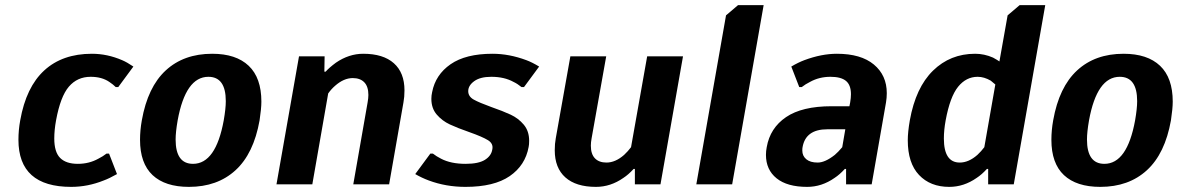

<svg xmlns="http://www.w3.org/2000/svg" viewBox="-20 -720 4615 750"><path d="M52 -174Q52 -212 59 -250Q82 -380 153 -445Q224 -510 339 -510Q399 -510 457 -485Q476 -477 501 -460L442 -380H432Q422 -390 407 -400Q378 -420 334 -420Q282 -420 249 -381.5Q216 -343 199 -250Q192 -212 192 -179Q192 -126 215 -103Q238 -80 284 -80Q328 -80 364 -100Q382 -109 396 -120H406L437 -40Q407 -23 385 -15Q323 10 258 10Q52 10 52 -174Z M527 -174Q527 -211 534 -250Q557 -380 627.5 -445Q698 -510 809 -510Q902 -510 951.5 -463Q1001 -416 1001 -323Q1001 -296 994 -250Q971 -120 900 -55Q829 10 718 10Q625 10 576 -36Q527 -82 527 -174ZM854 -250Q862 -296 862 -325Q862 -420 794 -420Q705 -420 674 -250Q666 -204 666 -175Q666 -80 734 -80Q823 -80 854 -250Z M1148 -500H1248L1247 -440H1252Q1265 -455 1292 -475Q1343 -510 1399 -510Q1477 -510 1518.5 -473Q1560 -436 1560 -367Q1560 -341 1556 -320L1500 0H1360L1416 -320Q1419 -337 1419 -349Q1419 -382 1403 -398.5Q1387 -415 1358 -415Q1323 -415 1289 -385Q1274 -372 1262 -355L1200 0H1060Z M1655 -15Q1628 -25 1602 -40L1661 -120H1671Q1685 -109 1703 -100Q1741 -80 1799 -80Q1849 -80 1874 -95.5Q1899 -111 1903 -136Q1908 -159 1886 -172.5Q1864 -186 1813 -204Q1767 -220 1737 -234Q1707 -248 1686 -272.5Q1665 -297 1665 -334Q1665 -347 1668 -360Q1681 -428 1740 -469Q1799 -510 1904 -510Q1969 -510 2036 -485Q2058 -477 2086 -460L2027 -380H2017Q2001 -393 1986 -400Q1950 -420 1899 -420Q1856 -420 1832.5 -403Q1809 -386 1809 -364Q1809 -343 1830.5 -331Q1852 -319 1899 -302Q1945 -286 1975 -272Q2005 -258 2026 -233Q2047 -208 2047 -170Q2047 -155 2045 -146Q2032 -74 1971 -32Q1910 10 1798 10Q1722 10 1655 -15Z M2147 -133Q2147 -159 2151 -180L2208 -500H2348L2291 -180Q2288 -164 2288 -151Q2288 -118 2304 -101.5Q2320 -85 2349 -85Q2384 -85 2418 -115Q2433 -129 2445 -145L2508 -500H2648L2560 0H2460V-60H2455Q2435 -38 2415 -25Q2365 10 2308 10Q2230 10 2188.5 -27Q2147 -64 2147 -133Z M2700 0 2816 -660 2863 -700H2963L2840 0Z M2972 -115Q2972 -130 2975 -145Q2988 -220 3050.5 -262.5Q3113 -305 3228 -305H3298L3301 -320Q3304 -338 3304 -352Q3304 -388 3284.5 -404Q3265 -420 3224 -420Q3180 -420 3144 -400Q3126 -391 3112 -380H3102L3071 -460Q3098 -476 3122 -485Q3189 -510 3249 -510Q3343 -510 3393.5 -468Q3444 -426 3444 -356Q3444 -338 3441 -320L3385 0H3285V-60H3280Q3260 -38 3240 -25Q3190 10 3133 10Q3055 10 3013.5 -23.5Q2972 -57 2972 -115ZM3241 -115Q3254 -126 3270 -145L3282 -215H3212Q3127 -215 3115 -145Q3114 -141 3114 -132Q3114 -111 3129.5 -98Q3145 -85 3174 -85Q3203 -85 3241 -115Z M3526 -172Q3526 -204 3534 -250Q3557 -378 3624.5 -444Q3692 -510 3789 -510Q3825 -510 3859 -495Q3877 -485 3884 -480L3916 -660L3963 -700H4063L3940 0H3840V-60H3835Q3815 -38 3795 -25Q3745 10 3688 10Q3614 10 3570 -36.5Q3526 -83 3526 -172ZM3798 -115Q3813 -129 3825 -145L3868 -390Q3860 -397 3850 -405Q3824 -420 3799 -420Q3754 -420 3722.5 -381Q3691 -342 3674 -250Q3667 -212 3667 -179Q3667 -85 3729 -85Q3764 -85 3798 -115Z M4087 -174Q4087 -211 4094 -250Q4117 -380 4187.5 -445Q4258 -510 4369 -510Q4462 -510 4511.5 -463Q4561 -416 4561 -323Q4561 -296 4554 -250Q4531 -120 4460 -55Q4389 10 4278 10Q4185 10 4136 -36Q4087 -82 4087 -174ZM4414 -250Q4422 -296 4422 -325Q4422 -420 4354 -420Q4265 -420 4234 -250Q4226 -204 4226 -175Q4226 -80 4294 -80Q4383 -80 4414 -250Z"/></svg>

Font: Scada
Style: Bold Italic
Weight: 700
Italic angle: -10°
Version: Version 4.000